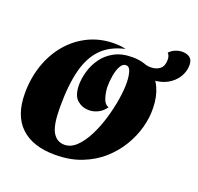

<svg xmlns="http://www.w3.org/2000/svg" viewBox="-138 -938 1141 1109"><g transform="rotate(20 432.0 -383.5)"><path d="M310 22Q173 22 99.5 -47.5Q26 -117 26 -253Q26 -346 54 -427.5Q82 -509 134 -570Q186 -631 257.5 -665.5Q329 -700 416 -700Q432 -700 449 -698.5Q466 -697 485 -692Q398 -673 345 -620.5Q292 -568 268 -476.5Q244 -385 244 -248Q244 -136 269.5 -93.5Q295 -51 341 -51Q381 -51 415 -84Q449 -117 476 -170.5Q503 -224 521.5 -286.5Q540 -349 549.5 -409Q559 -469 558 -514Q557 -553 548.5 -579Q540 -605 520 -605Q500 -605 486.5 -580.5Q473 -556 467 -520Q461 -484 461 -448Q463 -412 473.5 -380.5Q484 -349 508 -342Q490 -315 462.5 -301Q435 -287 407 -287Q365 -287 334.5 -313Q304 -339 303 -404Q303 -444 315.5 -488.5Q328 -533 356 -572.5Q384 -612 429.5 -636.5Q475 -661 539 -661Q610 -661 656.5 -630Q703 -599 726.5 -546Q750 -493 751 -427Q753 -369 736.5 -307Q720 -245 685 -186.5Q650 -128 597 -81Q544 -34 472.5 -6Q401 22 310 22ZM688 -577Q665 -577 638 -584.5Q611 -592 596 -601L606 -651Q635 -642 657 -642Q691 -642 713 -659.5Q735 -677 735 -716Q735 -742 721 -755Q738 -773 759 -781Q780 -789 799 -789Q828 -789 846 -775.5Q864 -762 864 -730Q864 -690 842 -655Q820 -620 780.5 -598.5Q741 -577 688 -577Z"/></g></svg>

Font: Sansita Swashed Black
Style: Regular
Weight: 900
Designer: Pablo Cosgaya
Foundry: Omnibus-Type
Version: Version 1.003; ttfautohint (v1.8.3)